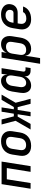

<svg xmlns="http://www.w3.org/2000/svg" viewBox="1410 -2010 780 3640"><g transform="rotate(-90 1800.0 -190.0)"><path d="M42 0 129 -550H557L470 0H362L434 -451H221L150 0Z M854 10Q754 10 703.5 -48Q653 -106 668 -203L690 -347Q706 -448 772.5 -504Q839 -560 945 -560Q1045 -560 1096 -502Q1147 -444 1132 -348L1109 -203Q1093 -102 1026 -46Q959 10 854 10ZM869 -85Q923 -85 957.5 -115Q992 -145 1001 -203L1023 -347Q1032 -405 1008 -435Q984 -465 930 -465Q876 -465 841.5 -435Q807 -405 798 -347L776 -203Q767 -145 791 -115Q815 -85 869 -85Z M1165 0 1330 -285 1260 -550H1355L1414 -318H1465L1502 -550H1584L1548 -318H1591L1727 -550H1826L1672 -284L1747 0H1652L1590 -245H1536L1497 0H1415L1454 -245H1409L1271 0Z M1996 10Q1946 10 1912 -16Q1878 -42 1864.5 -89Q1851 -136 1861 -197L1885 -352Q1895 -414 1924 -460.5Q1953 -507 1995 -533.5Q2037 -560 2087 -560Q2141 -560 2172.5 -528.5Q2204 -497 2203 -445H2206L2220 -550H2328L2263 -139Q2260 -120 2270.5 -108Q2281 -96 2300 -96H2345L2330 0H2278Q2224 0 2195.5 -32.5Q2167 -65 2175 -117V-118Q2157 -60 2108.5 -25Q2060 10 1996 10ZM2048 -84Q2093 -84 2125 -116Q2157 -148 2165 -203L2188 -347Q2196 -402 2174.5 -434Q2153 -466 2109 -466Q2063 -466 2031.5 -434Q2000 -402 1992 -347L1970 -203Q1962 -148 1983 -116Q2004 -84 2048 -84Z M2411 180 2527 -550H2634L2617 -448Q2637 -502 2680.5 -531Q2724 -560 2786 -560Q2866 -560 2907 -503Q2948 -446 2933 -353L2908 -198Q2893 -99 2837 -44.5Q2781 10 2695 10Q2636 10 2601 -22Q2566 -54 2563 -108L2545 23L2519 180ZM2672 -84Q2724 -84 2757.5 -111.5Q2791 -139 2801 -200L2825 -351Q2834 -411 2809 -438.5Q2784 -466 2732 -466Q2681 -466 2646.5 -434.5Q2612 -403 2603 -346L2581 -205Q2572 -147 2596 -115.5Q2620 -84 2672 -84Z M3254 10Q3187 10 3141 -17Q3095 -44 3075 -93.5Q3055 -143 3066 -210L3087 -340Q3104 -445 3171.5 -502.5Q3239 -560 3345 -560Q3410 -560 3457 -537Q3504 -514 3526 -473.5Q3548 -433 3540 -379Q3530 -314 3486.5 -279.5Q3443 -245 3375 -245H3177L3170 -203Q3160 -145 3187 -113Q3214 -81 3269 -81Q3314 -81 3346.5 -97.5Q3379 -114 3390 -143H3497Q3474 -70 3410.5 -30Q3347 10 3254 10ZM3189 -324H3375Q3397 -324 3412 -336.5Q3427 -349 3432 -379Q3439 -422 3411 -448.5Q3383 -475 3332 -475Q3274 -475 3237.5 -441.5Q3201 -408 3192 -347Z"/></g></svg>

Font: JetBrains Mono NL SemiBold
Style: Italic
Weight: 600
Italic angle: -9°
Monospace: yes
Designer: Philipp Nurullin, Konstantin Bulenkov
Foundry: JetBrains
Version: Version 2.305; ttfautohint (v1.8.4.7-5d5b)